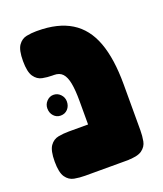

<svg xmlns="http://www.w3.org/2000/svg" viewBox="-115 -663 634 749"><g transform="rotate(-20 202.0 -288.5)"><path d="M281 9Q237 9 217.5 -3.5Q198 -16 193.5 -36Q189 -56 189 -77V-272Q189 -318 183.5 -346.5Q178 -375 165.5 -388.5Q153 -402 130 -402H123Q103 -402 82.5 -406Q62 -410 48.5 -429.5Q35 -449 35 -494Q35 -540 48.5 -559Q62 -578 82.5 -582Q103 -586 122 -586H128Q213 -586 267.5 -552.5Q322 -519 347.5 -450Q373 -381 373 -275V-84Q373 -61 369 -39.5Q365 -18 346 -4.5Q327 9 281 9ZM110 9Q87 9 65.5 5Q44 1 30.5 -18.5Q17 -38 17 -83Q17 -129 30.5 -148Q44 -167 65 -171Q86 -175 109 -175H292L291 9ZM101 -244Q84 -244 72.5 -256.5Q61 -269 61 -288Q61 -305 73 -317.5Q85 -330 101 -330Q118 -330 130 -317.5Q142 -305 142 -288Q142 -269 130.5 -256.5Q119 -244 101 -244Z"/></g></svg>

Font: Fredoka SemiCondensed
Style: Bold
Weight: 700
Width: 4
Designer: Ben Nathan
Foundry: Milena B. Brandão, Ben Nathan
Version: Version 2.001